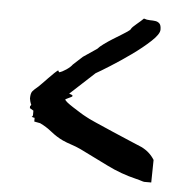

<svg xmlns="http://www.w3.org/2000/svg" viewBox="-40 -492 505 517"><g transform="rotate(5 212.5 -234.0)"><path d="M59 -161Q57 -161 54 -162Q51 -163 51 -164Q54 -164 54 -169V-180L44 -186V-191L47 -195Q45 -199 43.5 -204.5Q42 -210 42 -212Q42 -226 46.5 -231.5Q51 -237 62 -246Q65 -249 72 -256Q79 -263 86.5 -271Q94 -279 101 -285.5Q108 -292 111 -294L114 -289Q122 -291 133 -298.5Q144 -306 149 -313L174 -336L211 -361Q216 -367 227 -375Q238 -383 250 -390.5Q262 -398 273.5 -405Q285 -412 293 -418L296 -421Q297 -424 301 -428Q305 -432 310.5 -436.5Q316 -441 321 -445.5Q326 -450 329 -453Q337 -450 345.5 -450Q354 -450 360.5 -449Q367 -448 371.5 -443.5Q376 -439 376 -427Q376 -415 354.5 -395Q333 -375 305 -355Q277 -335 250 -318Q223 -301 212 -295L146 -234L152 -232Q153 -231 155 -231V-227L137 -218Q137 -215 144 -209.5Q151 -204 160.5 -198Q170 -192 179.5 -186Q189 -180 195 -177Q203 -172 225 -162.5Q247 -153 272 -142Q297 -131 320 -121.5Q343 -112 352 -108Q375 -97 388 -76L387 -15H368Q366 -15 357 -18Q348 -21 346 -21Q304 -31 266 -50Q228 -69 189 -88Q176 -94 163.5 -98Q151 -102 140 -107Q123 -115 107.5 -127.5Q92 -140 75 -148L59 -151Z"/></g></svg>

Font: East Sea Dokdo Cyrillic
Style: Regular
Weight: 400
Version: Version 1.00 July 4, 2018, initial release